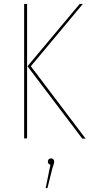

<svg xmlns="http://www.w3.org/2000/svg" viewBox="-20 -701 467 971"><path d="M117 -1H102V-681H117ZM136 -366 413 0H396L119 -366L383 -681H399ZM254 116Q254 122 250.5 133Q247 144 245 150L220 250H211L235 132Q222 129 222 116Q222 109 226.5 104.5Q231 100 238 100Q245 100 249.5 104.5Q254 109 254 116Z"/></svg>

Font: Fira Sans Compressed Hair
Style: Regular
Weight: 100
Width: 1
Designer: bBox Type GmbH & Carrois Corporate GbR & Edenspiekermann AG
Foundry: bBox Type GmbH & Carrois Corporate GbR & Edenspiekermann AG
Version: Version 4.301